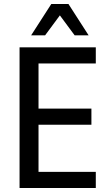

<svg xmlns="http://www.w3.org/2000/svg" viewBox="-20 -942 558 962"><path d="M78 0V-705H460V-624H173V-398H438V-317H173V-81H460V0ZM136 -765 237 -922H323L424 -765H354L280 -865L206 -765Z"/></svg>

Font: Nunito Sans 10pt Condensed SemiBold
Style: Regular
Weight: 600
Width: 3
Designer: Vernon Adams
Foundry: Vernon Adams
Version: Version 3.101;gftools[0.9.27]